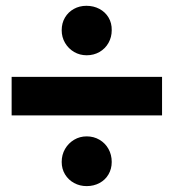

<svg xmlns="http://www.w3.org/2000/svg" viewBox="-20 -634 590 652"><path d="M189.5 -531.2Q189.5 -555.7 200.7 -574.5Q211.9 -593.3 231 -603.8Q250 -614.3 273.4 -614.3Q297.9 -614.3 317.6 -603.8Q337.4 -593.3 348.6 -574.5Q359.9 -555.7 359.4 -531.2Q359.4 -507.8 348.4 -488.3Q337.4 -468.8 317.9 -457.5Q298.3 -446.3 274.4 -446.3Q251 -446.3 231.7 -457.5Q212.4 -468.8 200.9 -488.3Q189.5 -507.8 189.5 -531.2ZM189.5 -84Q189.5 -108.4 200.9 -128.2Q212.4 -147.9 231.7 -159.4Q251 -170.9 274.4 -170.9Q298.3 -170.9 317.9 -159.4Q337.4 -147.9 348.4 -128.2Q359.4 -108.4 359.4 -84Q359.4 -60.5 348.4 -41.7Q337.4 -22.9 317.9 -12.5Q298.3 -2 274.4 -2Q251 -2 231.7 -12.5Q212.4 -22.9 200.9 -41.7Q189.5 -60.5 189.5 -84ZM19.5 -373H530.3V-242.2H19.5Z"/></svg>

Font: Reddit Sans Strawberry ExBold
Style: Regular
Weight: 800
Designer: Stephen Hutchings
Foundry: Reddit
Version: Version 1.013